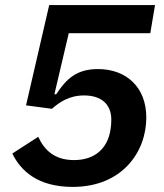

<svg xmlns="http://www.w3.org/2000/svg" viewBox="-20 -718 640 750"><path d="M585.6 -698.2H172.2L81.7 -306.5L182.9 -293C210.9 -317.8 249.3 -345.2 308.2 -345.2C376.8 -345.2 414.8 -310 414.8 -250.4C414.8 -235.4 413.7 -223 411.2 -209.2C399.9 -138.8 350.9 -92.7 269.2 -92.7C193.2 -92.7 153.4 -131.4 129.3 -183.6L28.1 -118.3C61.1 -50.8 127.1 12.1 264.2 12.1C455.3 12.1 551.5 -122.5 551.5 -258.9C551.5 -377.8 473 -448.2 362.9 -448.2C281.2 -448.2 240.1 -411.9 199.6 -349.8H192.5L248.6 -588.4H567.1Z"/></svg>

Font: Margiela Mono Italic SmBold It
Style: Regular
Weight: 600
Designer: Mike Abbink, Paul van der Laan, Pieter van Rosmalen
Foundry: Bold Monday
Version: Version 2.003 2021